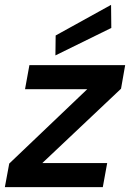

<svg xmlns="http://www.w3.org/2000/svg" viewBox="-31 -770 535 790"><path d="M-11 0 7 -97 328 -403H72L90 -502H484L467 -405L143 -99H410L392 0ZM197 -542 198 -624 426 -750 427 -655Z"/></svg>

Font: DM Sans 16pt SemiBold
Style: Italic
Weight: 600
Italic angle: -10°
Version: Version 4.004;gftools[0.9.30]